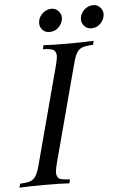

<svg xmlns="http://www.w3.org/2000/svg" viewBox="-92 -930 620 972"><g transform="rotate(-5 217.5 -444.0)"><path d="M225.1 -20 221.2 0Q174.8 -2.9 92.8 -2.9Q10.7 -2.9 -33.2 0L-27.8 -20Q7.3 -21.5 24.9 -27.8Q42 -34.2 52.7 -51.8Q63.5 -69.3 73.2 -106L205.1 -602.1Q213.4 -633.8 213.4 -649.4Q213.4 -665 204.1 -675.8Q194.8 -686.5 146 -688L150.9 -708Q192.4 -705.1 275.4 -705.1Q358.4 -705.1 405.8 -708L400.9 -688Q364.3 -686.5 346.7 -680.2Q329.1 -673.8 318.4 -656.7Q307.6 -639.6 297.9 -602.1L166 -106Q157.7 -74.2 157.7 -58.6Q157.7 -43 166.5 -32.2Q175.3 -21.5 225.1 -20ZM453.1 -873.5Q467.8 -858.9 467.8 -840.3Q467.8 -822.3 458.5 -806.6Q437.5 -772.5 400.9 -772Q378.9 -772 365.2 -786.6Q351.6 -801.3 351.1 -819.8Q351.1 -838.4 360.4 -853.5Q369.1 -868.7 384.8 -878.4Q400.4 -888.2 419.9 -888.2Q439.5 -888.2 453.1 -873.5ZM241.2 -873.5Q255.9 -858.9 255.9 -840.3Q255.9 -822.3 246.6 -806.6Q225.6 -772.5 189 -772Q166 -771.5 152.3 -786.1Q138.7 -800.8 138.7 -819.3Q138.7 -837.9 147.9 -853.5Q157.2 -868.7 172.9 -878.4Q188.5 -888.2 208 -888.2Q227.5 -888.2 241.2 -873.5Z"/></g></svg>

Font: PlayfairDisplay-Italic
Style: Italic
Weight: 400
Italic angle: -14°
Designer: Claus Eggers Sørensen
Foundry: Claus Eggers Sørensen
Version: Version 1.002;PS 001.002;hotconv 1.0.70;makeotf.lib2.5.58329